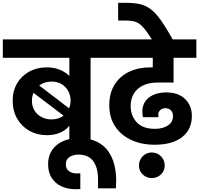

<svg xmlns="http://www.w3.org/2000/svg" viewBox="-37 -1020 1416 1365"><path d="M456 0V-126Q432 -95 391 -77Q350 -59 296 -59Q227 -59 172 -90Q117 -121 85 -176.5Q53 -232 53 -304Q53 -374 84.5 -427.5Q116 -481 171 -511Q226 -541 295 -541Q347 -541 387.5 -524.5Q428 -508 456 -480V-609H-17V-740H705V-609H607V0ZM329 -440Q279 -440 242 -412L454 -250Q465 -276 465 -305Q465 -341 448.5 -372Q432 -403 401.5 -421.5Q371 -440 329 -440ZM329 -171Q356 -171 377.5 -178.5Q399 -186 415 -198L201 -360Q190 -334 190 -304Q190 -263 209 -233Q228 -203 260 -187Q292 -171 329 -171Z M496 325Q445 325 401.5 305.5Q358 286 331.5 246.5Q305 207 305 147Q305 89 333 47.5Q361 6 410 -16Q459 -38 522 -38Q600 -38 651.5 -12.5Q703 13 733 56Q763 99 776 152.5Q789 206 789 263Q789 291 787 319H660V256Q660 171 625.5 125Q591 79 520 79Q484 79 457.5 96Q431 113 431 148Q431 181 454 197Q477 213 507 213Q513 213 519.5 212.5Q526 212 534 212V324Q525 325 515.5 325Q506 325 496 325Z M1062 9Q971 9 898 -24Q825 -57 782.5 -120Q740 -183 740 -272Q740 -359 778 -419Q816 -479 881.5 -510Q947 -541 1030 -541H1049V-609H670V-740H1359V-609H1197V-433H1081Q1027 -433 984.5 -414.5Q942 -396 917 -358.5Q892 -321 892 -266Q892 -198 934.5 -151Q977 -104 1065 -104Q1119 -104 1156 -127.5Q1193 -151 1193 -195Q1193 -220 1178 -235.5Q1163 -251 1138 -251Q1117 -251 1102.5 -237.5Q1088 -224 1088 -203Q1088 -193 1091 -187H979Q975 -208 975 -225Q975 -292 1023 -327.5Q1071 -363 1145 -363Q1231 -363 1279 -316Q1327 -269 1327 -195Q1327 -100 1258 -45.5Q1189 9 1062 9ZM1042 246Q1004 246 977.5 220Q951 194 951 157Q951 118 977.5 91Q1004 64 1042 64Q1081 64 1107.5 91Q1134 118 1134 157Q1134 194 1107.5 220Q1081 246 1042 246Z M1046 -735Q1017 -781 995.5 -808.5Q974 -836 954.5 -850Q935 -864 911.5 -869Q888 -874 855 -874H803V-1000H852Q911 -1000 953.5 -991.5Q996 -983 1032 -956.5Q1068 -930 1106 -877Q1144 -824 1193 -735Z"/></svg>

Font: Poppins
Style: Bold
Weight: 700
Designer: Ninad Kale (Devanagari), Jonny Pinhorn (Latin)
Version: Version 5.002